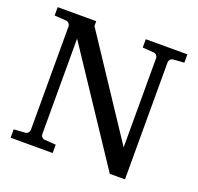

<svg xmlns="http://www.w3.org/2000/svg" viewBox="-119 -800 958 928"><g transform="rotate(20 360.5 -335.5)"><path d="M636.2 -624Q625.5 -623 620.4 -616.2Q615.2 -609.4 615.2 -602.1V0H537.1L165 -560.1V-68.8Q165 -61.5 170.2 -54.7Q175.3 -47.9 186 -46.9L243.2 -43V0H26.9V-43L84 -46.9Q94.7 -47.9 100.3 -54.7Q106 -61.5 106 -68.8V-602.1Q106 -609.4 100.3 -616.2Q94.7 -623 84 -624L24.9 -627.9V-670.9H223.1V-646L556.2 -143.1V-602.1Q556.2 -609.4 550.8 -616.2Q545.4 -623 535.2 -624L478 -627.9V-670.9H691.9V-627.9Z"/></g></svg>

Font: BabelStone Ogham Stemless
Style: Regular
Weight: 400
Designer: Andrew West
Foundry: BabelStone
Version: Version 2.02 March 14, 2022